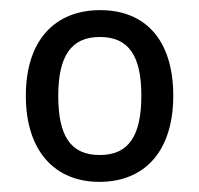

<svg xmlns="http://www.w3.org/2000/svg" viewBox="-20 -742 393 379"><path d="M322 -553C322 -664 266 -722 178 -722C87 -722 31 -661 31 -553C31 -443 89 -383 176 -383C267 -383 322 -445 322 -553ZM95 -553C95 -632 121 -669 177 -669C234 -669 259 -632 259 -553C259 -474 234 -436 177 -436C119 -436 95 -474 95 -553Z"/></svg>

Font: Noto Sans Sinhala UI SemiCondensed
Style: Regular
Weight: 400
Width: 4
Designer: Jelle Bosma - Monotype Design Team
Foundry: Monotype Imaging Inc.
Version: Version 2.006